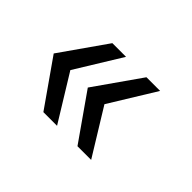

<svg xmlns="http://www.w3.org/2000/svg" viewBox="-71 -560 669 669"><g transform="rotate(45 263.0 -226.0)"><path d="M341.8 -56.6 222.7 -226.6 341.8 -396.5H409.2L304.7 -226.6L409.2 -56.6ZM173.8 -56.6 54.7 -226.6 173.8 -396.5H241.2L136.7 -226.6L241.2 -56.6Z"/></g></svg>

Font: Padauk
Style: Regular
Weight: 400
Designer: Debbi Hosken, Becca Hirsbrunner Spalinger
Foundry: SIL International
Version: Version 5.003